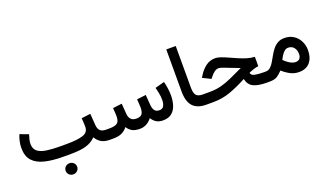

<svg xmlns="http://www.w3.org/2000/svg" viewBox="-80 -1227 3378 1983"><g transform="rotate(-20 1609.0 -236.0)"><path d="M394.5 145.5Q394.5 119.6 412.8 102.1Q431.2 84.5 458 84.5Q484.4 84.5 502.7 102.1Q521 119.6 521 145.5Q521 170.9 502.7 188.7Q484.4 206.5 458 206.5Q431.2 206.5 412.8 188.7Q394.5 170.9 394.5 145.5ZM735.8 -309.1 835 -321.3 844.2 -195.8Q846.7 -153.3 867.7 -132.6Q888.7 -111.8 932.6 -111.8H944.3V0H932.6Q877.4 0 841.3 -20.8Q805.2 -41.5 781.2 -83Q739.3 -38.6 675.8 -19.3Q612.3 0 504.4 0H422.9Q304.7 0 220 -20.8Q135.3 -41.5 90.1 -91.8Q44.9 -142.1 44.9 -231.4Q44.9 -269.5 53.2 -305.9Q61.5 -342.3 75.2 -374.5L168.9 -339.4Q161.1 -316.9 154.5 -290Q147.9 -263.2 147.9 -238.8Q147.9 -185.5 181.6 -158.2Q215.3 -130.9 277.1 -121.3Q338.9 -111.8 422.9 -111.8H504.4Q616.7 -111.8 678.7 -131.6Q740.7 -151.4 740.7 -212.9Q740.7 -235.4 739.3 -261.2Q737.8 -287.1 735.8 -309.1Z M1265.1 0Q1211.9 0 1180.2 -18.1Q1148.4 -36.1 1128.9 -68.8Q1104 -36.1 1067.9 -18.1Q1031.7 0 969.7 0H924.8V-111.8H970.7Q1029.3 -111.8 1055.4 -130.6Q1081.5 -149.4 1081.5 -206.1Q1081.5 -218.3 1080.1 -242.7Q1078.6 -267.1 1076.2 -296.4L1175.8 -308.6L1184.6 -193.4Q1187 -156.2 1207 -134Q1227.1 -111.8 1266.1 -111.8Q1313 -111.8 1329.3 -134.8Q1345.7 -157.7 1345.7 -206.1Q1345.7 -217.8 1344.2 -242.4Q1342.8 -267.1 1340.3 -296.4L1439.9 -308.6L1448.7 -193.4Q1451.2 -158.2 1467 -135Q1482.9 -111.8 1520 -111.8Q1555.7 -111.8 1569.1 -138.9Q1582.5 -166 1582.5 -203.1Q1582.5 -242.2 1574 -282.2Q1565.4 -322.3 1560.1 -342.3L1662.6 -370.1Q1671.9 -334.5 1677.7 -294.7Q1683.6 -254.9 1683.6 -215.8Q1683.6 -159.7 1668.5 -110.4Q1653.3 -61 1617.7 -30.8Q1582 -0.5 1521 0Q1475.1 0 1445.8 -18.8Q1416.5 -37.6 1397.5 -69.3Q1371.1 -35.6 1338.4 -17.8Q1305.7 0 1265.1 0Z M1799.8 -677.7H1903.8V-219.7Q1903.8 -158.7 1924.6 -135.3Q1945.3 -111.8 1995.1 -111.8H2007.3V0H1995.1Q1895 0 1847.4 -52.7Q1799.8 -105.5 1799.8 -214.8Z M2633.8 -293.5V-190.4Q2609.9 -188 2581.3 -178.7Q2552.7 -169.4 2525.4 -156.7Q2529.3 -128.4 2566.7 -120.1Q2604 -111.8 2662.1 -111.8H2689V0H2660.2Q2564.9 0 2513.2 -25.1Q2461.4 -50.3 2447.3 -117.2Q2353.5 -66.4 2263.2 -33.2Q2172.9 0 2069.3 0H1987.8V-111.8H2070.8Q2141.6 -111.8 2199.2 -127Q2256.8 -142.1 2317.4 -169.7Q2377.9 -197.3 2456.5 -234.4Q2408.7 -252 2364.5 -269.8Q2320.3 -287.6 2288.1 -299.3Q2255.9 -311 2243.2 -311Q2214.8 -311 2192.6 -293.9Q2170.4 -276.9 2153.8 -255.4L2135.3 -231.9L2045.4 -275.9L2059.1 -297.9Q2092.3 -352.1 2137.5 -386.2Q2182.6 -420.4 2243.7 -420.4Q2269 -420.4 2304 -408Q2338.9 -395.5 2379.6 -377Q2420.4 -358.4 2464.1 -339.6Q2507.8 -320.8 2551 -307.6Q2594.2 -294.4 2633.8 -293.5Z M3011.2 11.2Q2961.4 11.2 2918.9 -10.3Q2876.5 -31.7 2833 -69.8Q2803.2 -38.1 2774.2 -19Q2745.1 0 2690.9 0H2669.4V-111.8H2688.5Q2717.3 -111.8 2738.5 -130.6Q2759.8 -149.4 2777.3 -179Q2794.9 -208.5 2813.2 -241.7Q2831.5 -274.9 2854.5 -304.4Q2877.4 -334 2908.9 -352.8Q2940.4 -371.6 2984.9 -371.6Q3042.5 -371.6 3084.7 -344.2Q3127 -316.9 3150.1 -271.2Q3173.3 -225.6 3173.3 -170.9Q3173.3 -88.4 3131.8 -38.6Q3090.3 11.2 3011.2 11.2ZM2987.8 -264.2Q2965.3 -264.2 2947 -249Q2928.7 -233.9 2914.3 -211.2Q2899.9 -188.5 2889.2 -165.5Q2904.3 -150.4 2918.5 -139.4Q2932.6 -128.4 2945.8 -120.1Q2982.4 -98.1 3011.2 -98.1Q3043 -98.1 3057.9 -116.7Q3072.8 -135.3 3072.8 -166Q3072.8 -208 3050.3 -236.1Q3027.8 -264.2 2987.8 -264.2Z"/></g></svg>

Font: Vazirmatn RD UI FD Medium
Style: Regular
Weight: 500
Designer: Saber Rastikerdar
Foundry: Saber Rastikerdar
Version: Version 33.003